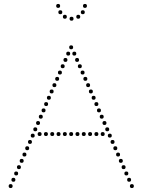

<svg xmlns="http://www.w3.org/2000/svg" viewBox="-20 -940 722 974"><path d="M312 -626Q302 -626 302 -636Q302 -646 312 -646Q322 -646 322 -636Q322 -626 312 -626ZM298 -594Q288 -594 288 -604Q288 -614 298 -614Q308 -614 308 -604Q308 -594 298 -594ZM341 -690Q331 -690 331 -700Q331 -710 341 -710Q351 -710 351 -700Q351 -690 341 -690ZM256 -498Q246 -498 246 -508Q246 -518 256 -518Q266 -518 266 -508Q266 -498 256 -498ZM242 -466Q232 -466 232 -476Q232 -486 242 -486Q252 -486 252 -476Q252 -466 242 -466ZM284 -562Q274 -562 274 -572Q274 -582 284 -582Q294 -582 294 -572Q294 -562 284 -562ZM270 -530Q260 -530 260 -540Q260 -550 270 -550Q280 -550 280 -540Q280 -530 270 -530ZM201 -370Q191 -370 191 -380Q191 -390 201 -390Q211 -390 211 -380Q211 -370 201 -370ZM187 -338Q177 -338 177 -348Q177 -358 187 -358Q197 -358 197 -348Q197 -338 187 -338ZM228 -434Q218 -434 218 -444Q218 -454 228 -454Q238 -454 238 -444Q238 -434 228 -434ZM214 -402Q204 -402 204 -412Q204 -422 214 -422Q224 -422 224 -412Q224 -402 214 -402ZM173 -306Q163 -306 163 -316Q163 -326 173 -326Q183 -326 183 -316Q183 -306 173 -306ZM159 -274Q149 -274 149 -284Q149 -294 159 -294Q169 -294 169 -284Q169 -274 159 -274ZM326 -658Q316 -658 316 -668Q316 -678 326 -678Q336 -678 336 -668Q336 -658 326 -658ZM132 -210Q122 -210 122 -220Q122 -230 132 -230Q142 -230 142 -220Q142 -210 132 -210ZM118 -178Q108 -178 108 -188Q108 -198 118 -198Q128 -198 128 -188Q128 -178 118 -178ZM76 -82Q66 -82 66 -92Q66 -102 76 -102Q86 -102 86 -92Q86 -82 76 -82ZM62 -50Q52 -50 52 -60Q52 -70 62 -70Q72 -70 72 -60Q72 -50 62 -50ZM104 -146Q94 -146 94 -156Q94 -166 104 -166Q114 -166 114 -156Q114 -146 104 -146ZM90 -114Q80 -114 80 -124Q80 -134 90 -134Q100 -134 100 -124Q100 -114 90 -114ZM48 -18Q38 -18 38 -28Q38 -38 48 -38Q58 -38 58 -28Q58 -18 48 -18ZM34 14Q24 14 24 4Q24 -6 34 -6Q44 -6 44 4Q44 14 34 14ZM146 -242Q136 -242 136 -252Q136 -262 146 -262Q156 -262 156 -252Q156 -242 146 -242ZM181 -250Q171 -250 171 -260Q171 -270 181 -270Q191 -270 191 -260Q191 -250 181 -250ZM213 -250Q203 -250 203 -260Q203 -270 213 -270Q223 -270 223 -260Q223 -250 213 -250ZM245 -250Q235 -250 235 -260Q235 -270 245 -270Q255 -270 255 -260Q255 -250 245 -250ZM277 -250Q267 -250 267 -260Q267 -270 277 -270Q287 -270 287 -260Q287 -250 277 -250ZM309 -250Q299 -250 299 -260Q299 -270 309 -270Q319 -270 319 -260Q319 -250 309 -250ZM341 -250Q331 -250 331 -260Q331 -270 341 -270Q351 -270 351 -260Q351 -250 341 -250ZM373 -250Q363 -250 363 -260Q363 -270 373 -270Q383 -270 383 -260Q383 -250 373 -250ZM405 -250Q395 -250 395 -260Q395 -270 405 -270Q415 -270 415 -260Q415 -250 405 -250ZM437 -250Q427 -250 427 -260Q427 -270 437 -270Q447 -270 447 -260Q447 -250 437 -250ZM469 -250Q459 -250 459 -260Q459 -270 469 -270Q479 -270 479 -260Q479 -250 469 -250ZM501 -250Q491 -250 491 -260Q491 -270 501 -270Q511 -270 511 -260Q511 -250 501 -250ZM371 -626Q361 -626 361 -636Q361 -646 371 -646Q381 -646 381 -636Q381 -626 371 -626ZM385 -594Q375 -594 375 -604Q375 -614 385 -614Q395 -614 395 -604Q395 -594 385 -594ZM427 -498Q417 -498 417 -508Q417 -518 427 -518Q437 -518 437 -508Q437 -498 427 -498ZM441 -466Q431 -466 431 -476Q431 -486 441 -486Q451 -486 451 -476Q451 -466 441 -466ZM399 -562Q389 -562 389 -572Q389 -582 399 -582Q409 -582 409 -572Q409 -562 399 -562ZM413 -530Q403 -530 403 -540Q403 -550 413 -550Q423 -550 423 -540Q423 -530 413 -530ZM482 -370Q472 -370 472 -380Q472 -390 482 -390Q492 -390 492 -380Q492 -370 482 -370ZM496 -338Q486 -338 486 -348Q486 -358 496 -358Q506 -358 506 -348Q506 -338 496 -338ZM455 -434Q445 -434 445 -444Q445 -454 455 -454Q465 -454 465 -444Q465 -434 455 -434ZM469 -402Q459 -402 459 -412Q459 -422 469 -422Q479 -422 479 -412Q479 -402 469 -402ZM510 -306Q500 -306 500 -316Q500 -326 510 -326Q520 -326 520 -316Q520 -306 510 -306ZM524 -274Q514 -274 514 -284Q514 -294 524 -294Q534 -294 534 -284Q534 -274 524 -274ZM357 -658Q347 -658 347 -668Q347 -678 357 -678Q367 -678 367 -668Q367 -658 357 -658ZM551 -210Q541 -210 541 -220Q541 -230 551 -230Q561 -230 561 -220Q561 -210 551 -210ZM565 -178Q555 -178 555 -188Q555 -198 565 -198Q575 -198 575 -188Q575 -178 565 -178ZM607 -82Q597 -82 597 -92Q597 -102 607 -102Q617 -102 617 -92Q617 -82 607 -82ZM621 -50Q611 -50 611 -60Q611 -70 621 -70Q631 -70 631 -60Q631 -50 621 -50ZM579 -146Q569 -146 569 -156Q569 -166 579 -166Q589 -166 589 -156Q589 -146 579 -146ZM593 -114Q583 -114 583 -124Q583 -134 593 -134Q603 -134 603 -124Q603 -114 593 -114ZM635 -18Q625 -18 625 -28Q625 -38 635 -38Q645 -38 645 -28Q645 -18 635 -18ZM649 14Q639 14 639 4Q639 -6 649 -6Q659 -6 659 4Q659 14 649 14ZM537 -242Q527 -242 527 -252Q527 -262 537 -262Q547 -262 547 -252Q547 -242 537 -242ZM275 -900Q265 -900 265 -910Q265 -920 275 -920Q285 -920 285 -910Q285 -900 275 -900ZM286 -868Q276 -868 276 -878Q276 -888 286 -888Q296 -888 296 -878Q296 -868 286 -868ZM309 -845Q299 -845 299 -855Q299 -865 309 -865Q319 -865 319 -855Q319 -845 309 -845ZM343 -835Q333 -835 333 -845Q333 -855 343 -855Q353 -855 353 -845Q353 -835 343 -835ZM411 -900Q401 -900 401 -910Q401 -920 411 -920Q421 -920 421 -910Q421 -900 411 -900ZM400 -868Q390 -868 390 -878Q390 -888 400 -888Q410 -888 410 -878Q410 -868 400 -868ZM377 -845Q367 -845 367 -855Q367 -865 377 -865Q387 -865 387 -855Q387 -845 377 -845Z"/></svg>

Font: Raleway Dots
Style: Regular
Weight: 400
Designer: Matt McInerney, Pablo Impallari, Rodrigo Fuenzalida, Brenda Gallo
Foundry: Matt McInerney, Pablo Impallari, Rodrigo Fuenzalida, Brenda Gallo
Version: Version 1.000